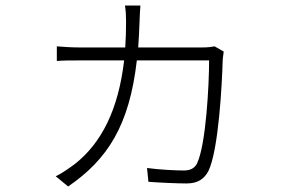

<svg xmlns="http://www.w3.org/2000/svg" viewBox="-20 -624 1040 696"><path d="M758 -456C747 -454 735 -452 713 -452H481C483 -483 485 -515 486 -549C487 -569 487 -584 489 -604H433C436 -585 437 -566 437 -546C437 -513 436 -482 434 -452H269C238 -452 211 -454 186 -456V-403C212 -405 236 -405 270 -405H430C409 -226 348 -106 252 -30C233 -16 204 5 182 15L227 52C370 -46 449 -169 476 -405H738C738 -319 727 -99 694 -31C684 -12 667 -6 646 -6C616 -6 557 -9 513 -15L518 35C556 38 622 41 656 41C696 41 719 26 735 -3C773 -79 785 -327 787 -398C787 -409 789 -423 791 -437Z"/></svg>

Font: Genne Gothic Light
Style: Regular
Weight: 300
Designer: Ryoko NISHIZUKA (kana & ideographs); Paul D. Hunt (Latin, Greek & Cyrillic); Wenlong ZHANG (bopomofo); Sandoll Communica
Foundry: Adobe Systems Incorporated
Version: Version 1.004;PS 1.004;hotconv 16.6.51;makeotf.lib2.5.65220